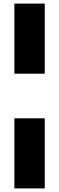

<svg xmlns="http://www.w3.org/2000/svg" viewBox="-20 -828 329 1068"><path d="M60 -418V-808H229V-418ZM60 220V-170H229V220Z"/></svg>

Font: Encode Sans SC ExtraBold
Style: Regular
Weight: 800
Version: Version 3.002